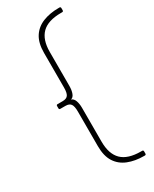

<svg xmlns="http://www.w3.org/2000/svg" viewBox="-237 -848 849 1056"><g transform="rotate(-30 187.0 -320.0)"><path d="M341 150Q285 150 241 132.5Q197 115 172.5 77Q148 39 148 -24V-244Q148 -277 138.5 -291Q129 -305 104 -305H72Q64 -305 64 -313V-327Q64 -335 72 -335H104Q129 -335 138.5 -349Q148 -363 148 -396V-616Q148 -679 172.5 -717Q197 -755 241 -772.5Q285 -790 341 -790H346Q354 -790 354 -782V-768Q354 -760 346 -760H339Q256 -760 217 -721.5Q178 -683 178 -605V-390Q178 -362 170.5 -342.5Q163 -323 148 -320Q164 -315 171 -295.5Q178 -276 178 -250V-35Q178 43 217 81.5Q256 120 339 120H346Q354 120 354 128V142Q354 150 346 150Z"/></g></svg>

Font: LINE Seed Sans Thin
Style: Regular
Weight: 250
Designer: LINE VX Design & Dalton Maag Ltd & Sandoll Inc
Foundry: Dalton Maag Ltd
Version: Version 1.003